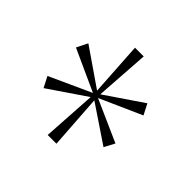

<svg xmlns="http://www.w3.org/2000/svg" viewBox="-108 -866 591 591"><g transform="rotate(45 188.0 -570.0)"><path d="M167 -380 178 -556 56 -473 38 -508 174 -570 38 -632 56 -668 178 -584 167 -760H205L193 -583L315 -666L333 -631L196 -570L333 -509L315 -475L193 -557L205 -380Z"/></g></svg>

Font: Noto Serif Display Condensed ExtraLight
Style: Regular
Weight: 200
Width: 3
Designer: Monotype Design Team
Foundry: Monotype Imaging Inc.
Version: Version 2.009